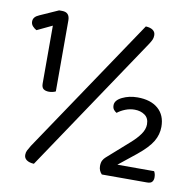

<svg xmlns="http://www.w3.org/2000/svg" viewBox="-72 -684 765 762"><g transform="rotate(10 310.5 -303.5)"><path d="M92 -315V-548L31 -519Q23 -523 15.5 -531Q8 -539 8 -550Q8 -560 14 -567Q20 -574 32 -579L106 -612H118Q134 -612 141.5 -603.5Q149 -595 149 -579V-293Q143 -290 136 -288.5Q129 -287 122 -287Q108 -287 100 -293Q92 -299 92 -315ZM473 -326Q526 -326 556 -300Q586 -274 586 -227Q586 -196 569.5 -168Q553 -140 510 -105L440 -49H588Q591 -44 592.5 -38Q594 -32 594 -24Q594 -14 588.5 -7Q583 0 568 0H386Q380 -6 376.5 -14Q373 -22 373 -32Q373 -46 377.5 -54.5Q382 -63 389 -69L476 -146Q500 -167 514 -187Q528 -207 528 -227Q528 -252 511 -264Q494 -276 470 -276Q451 -276 433 -269Q415 -262 401 -251Q394 -255 389 -261.5Q384 -268 384 -279Q384 -299 411.5 -312.5Q439 -326 473 -326ZM89 -63 456 -609Q475 -608 485 -600.5Q495 -593 495 -580Q495 -570 491.5 -562Q488 -554 480 -542L113 5Q94 4 83.5 -3.5Q73 -11 73 -24Q73 -34 77 -42Q81 -50 89 -63Z"/></g></svg>

Font: Baloo Tammudu 2
Style: Regular
Weight: 400
Designer: Maithili Shingre, Omkar Shende and Ek Type
Foundry: Ek Type
Version: Version 1.700